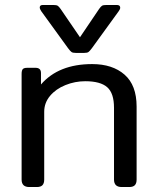

<svg xmlns="http://www.w3.org/2000/svg" viewBox="-20 -753 635 773"><path d="M254 -559 146 -708Q140 -717 140 -723Q140 -733 153 -733H193Q207 -733 212 -730Q217 -727 224 -717L302 -603L379 -717Q386 -727 391 -730Q396 -733 410 -733H450Q464 -733 464 -722Q464 -716 458 -708L350 -559Q341 -547 336 -543.5Q331 -540 319 -540H285Q273 -540 268 -543.5Q263 -547 254 -559ZM67 -30V-455Q67 -469 71.5 -474.5Q76 -480 90 -480H123Q145 -480 145 -459V-413Q216 -495 351 -495Q433 -495 481.5 -452.5Q530 -410 530 -324V-30Q530 -15 523 -7.5Q516 0 500 0H470Q439 0 439 -30V-319Q439 -378 411.5 -402Q384 -426 323 -426Q282 -426 243.5 -410.5Q205 -395 181.5 -367Q158 -339 158 -303V-30Q158 -15 151 -7.5Q144 0 128 0H98Q67 0 67 -30Z"/></svg>

Font: Mitr Light
Style: Regular
Weight: 300
Designer: Thanarat Vachiruckul
Foundry: Cadson Demak
Version: Version 1.003